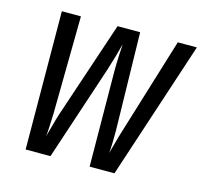

<svg xmlns="http://www.w3.org/2000/svg" viewBox="-85 -644 782 739"><g transform="rotate(15 306.0 -275.0)"><path d="M77 0 74 -550H150L145 -162Q144 -140 143 -113.5Q142 -87 140 -70Q145 -87 152 -113.5Q159 -140 166 -162L296 -550H386L394 -162Q394 -140 393.5 -113.5Q393 -87 391 -70Q396 -87 403 -113.5Q410 -140 417 -162L536 -550H612L431 0H332L329 -380Q329 -408 330.5 -439.5Q332 -471 333 -488Q329 -471 320 -439.5Q311 -408 302 -380L176 0Z"/></g></svg>

Font: JetBrains Mono NL
Style: Italic
Weight: 400
Italic angle: -9°
Monospace: yes
Designer: Philipp Nurullin, Konstantin Bulenkov
Foundry: JetBrains
Version: Version 2.305; ttfautohint (v1.8.4.7-5d5b)